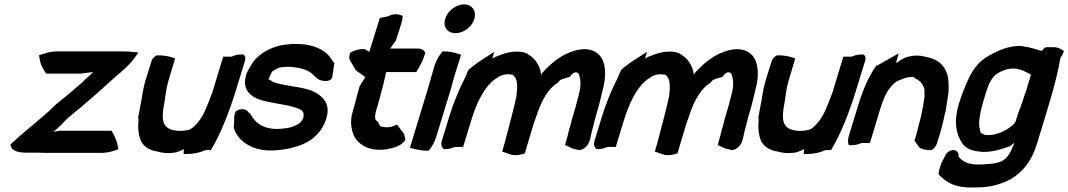

<svg xmlns="http://www.w3.org/2000/svg" viewBox="-20 -689 4863 874"><path d="M27 -31 30 -23C37 3 76 6 102 6H157C165 6 175 7 186 7H440C462 7 483 3 502 -4L519 -10L516 -25C511 -51 500 -75 487 -94H256C245 -93 236 -91 224 -90C246 -107 265 -127 285 -148C306 -166 328 -185 351 -203C403 -247 454 -292 505 -339C536 -365 575 -398 597 -432L610 -450L591 -452C558 -456 526 -455 493 -455H235C213 -455 191 -448 175 -443L158 -438L160 -423C164 -395 176 -374 190 -354H348L404 -361C394 -351 381 -338 369 -329L368 -328C364 -323 361 -320 357 -316C335 -298 309 -274 289 -258L235 -214C223 -204 215 -194 205 -185C168 -153 135 -124 98 -94C73 -72 50 -53 27 -31Z M642 -322C632 -288 628 -258 623 -229C619 -206 613 -178 609 -155V-153L611 -144C606 -105 611 -71 623 -44C637 -21 660 -4 698 1C721 8 746 10 773 6H775C791 2 804 -3 817 -10C816 -5 816 5 816 12H830C861 12 889 6 916 -6H940C985 -80 1023 -178 1053 -275L1096 -415C1099 -426 1096 -435 1088 -441H1078C1063 -441 1049 -438 1034 -431H996L947 -270C945 -263 943 -258 940 -252L938 -246C933 -234 928 -218 923 -209L922 -206C907 -166 886 -134 863 -113L862 -112C850 -103 846 -98 833 -97H832L830 -96C796 -90 767 -95 754 -101L753 -102C716 -117 716 -159 728 -220C734 -255 736 -285 746 -319L777 -423L768 -426C751 -432 729 -437 704 -437H694C682 -431 673 -422 670 -412Z M1098 -337C1085 -285 1117 -253 1155 -238C1203 -220 1270 -216 1316 -202C1326 -198 1336 -196 1341 -193H1342C1360 -184 1363 -179 1362 -158C1355 -132 1339 -123 1309 -111C1291 -106 1269 -103 1244 -102C1175 -102 1142 -131 1122 -167C1119 -172 1117 -172 1112 -177C1099 -196 1074 -196 1054 -183C1049 -173 1046 -163 1046 -154C1046 -140 1046 -125 1044 -110V-109C1048 -90 1060 -70 1078 -52C1106 -26 1151 -2 1219 -4C1274 -6 1318 -16 1357 -32C1417 -56 1458 -108 1469 -165C1480 -214 1453 -245 1424 -263C1384 -291 1309 -294 1257 -306C1237 -311 1222 -314 1214 -322C1212 -324 1203 -327 1202 -328C1202 -329 1203 -331 1205 -334L1208 -342C1211 -348 1216 -360 1221 -365C1229 -371 1248 -381 1255 -382H1256C1266 -384 1277 -385 1290 -385H1307C1307 -385 1309 -384 1313 -383H1316C1341 -381 1367 -374 1384 -365C1400 -356 1411 -343 1426 -330C1439 -320 1494 -308 1494 -348L1502 -402C1495 -409 1490 -419 1478 -434C1454 -463 1406 -487 1337 -489H1312C1306 -488 1300 -488 1290 -487C1224 -482 1150 -446 1120 -387C1113 -375 1101 -358 1098 -337Z M1572 -441C1568 -427 1570 -417 1577 -408L1600 -369L1643 -338C1635 -325 1627 -312 1618 -298L1617 -296C1610 -273 1605 -253 1599 -230C1594 -214 1592 -201 1587 -187V-186C1578 -158 1576 -134 1580 -111C1584 -82 1594 -54 1621 -35C1644 -16 1681 -2 1735 -9H1736C1759 -13 1802 -20 1822 -48L1825 -52C1822 -68 1822 -81 1809 -93L1787 -122L1776 -117C1757 -109 1735 -107 1713 -114C1709 -117 1704 -124 1702 -134C1687 -141 1684 -151 1691 -182L1693 -189C1698 -202 1701 -216 1704 -227L1705 -228L1719 -283C1728 -311 1731 -335 1738 -361H1875L1881 -371C1893 -391 1906 -416 1914 -442L1916 -447C1913 -459 1901 -468 1882 -468H1756L1782 -504L1795 -545L1807 -582C1811 -595 1813 -607 1813 -617C1796 -624 1774 -630 1747 -615L1709 -607L1661 -453L1639 -466H1635C1612 -466 1591 -459 1574 -449Z M2007 -604C1995 -566 2017 -538 2053 -538C2089 -538 2128 -565 2139 -602C2150 -639 2129 -669 2093 -669C2057 -669 2018 -641 2007 -604ZM1946 -349C1938 -323 1933 -301 1925 -276L1846 -16L1856 -14C1873 -9 1897 -3 1922 -3H1932C1946 -21 1958 -41 1966 -67L2030 -276C2038 -303 2043 -324 2050 -348L2079 -440L2069 -443C2052 -449 2029 -455 2004 -455H1994C1980 -437 1966 -416 1958 -390Z M1991 -47C1986 -30 1991 -17 2001 -10H2006C2022 -10 2036 -14 2050 -20H2088L2125 -141C2148 -215 2177 -278 2220 -318C2240 -334 2258 -348 2286 -351H2294C2297 -351 2299 -350 2301 -350H2305C2309 -350 2314 -349 2316 -347C2337 -328 2336 -299 2331 -252L2321 -208C2314 -183 2311 -163 2304 -141V-140C2299 -119 2293 -100 2288 -79C2284 -67 2283 -57 2280 -48C2276 -35 2273 -22 2269 -10L2266 1L2298 12C2316 21 2350 17 2369 9L2372 -1C2374 -8 2377 -16 2379 -25L2407 -118C2410 -127 2412 -134 2415 -141L2418 -150C2421 -159 2424 -167 2428 -179C2448 -235 2479 -290 2519 -312L2529 -324C2541 -330 2557 -335 2574 -339C2580 -348 2589 -360 2602 -360H2603C2611 -356 2610 -359 2615 -351C2624 -328 2626 -300 2615 -259C2607 -231 2602 -206 2593 -178L2585 -151C2582 -141 2580 -133 2578 -123C2574 -109 2568 -91 2565 -75L2552 -29C2562 -24 2575 -18 2584 -14H2585L2586 -13C2594 -11 2600 -10 2611 -7C2632 -1 2660 -26 2666 -55L2668 -63C2672 -81 2677 -104 2682 -120V-121C2685 -133 2688 -145 2691 -156L2699 -184C2710 -219 2717 -254 2725 -286C2738 -336 2738 -379 2724 -414C2710 -448 2670 -477 2602 -460C2539 -444 2490 -403 2450 -359L2449 -358L2443 -349C2441 -364 2439 -377 2431 -391C2420 -414 2404 -430 2381 -444L2380 -445H2379C2371 -448 2364 -452 2353 -453C2318 -457 2285 -450 2256 -438C2243 -434 2231 -429 2221 -422L2230 -453L2199 -433C2170 -415 2141 -396 2115 -373L2112 -370L2095 -331C2068 -279 2043 -217 2024 -155Z M2686 -47C2681 -30 2686 -17 2696 -10H2701C2717 -10 2731 -14 2745 -20H2783L2820 -141C2843 -215 2872 -278 2915 -318C2935 -334 2953 -348 2981 -351H2989C2992 -351 2994 -350 2996 -350H3000C3004 -350 3009 -349 3011 -347C3032 -328 3031 -299 3026 -252L3016 -208C3009 -183 3006 -163 2999 -141V-140C2994 -119 2988 -100 2983 -79C2979 -67 2978 -57 2975 -48C2971 -35 2968 -22 2964 -10L2961 1L2993 12C3011 21 3045 17 3064 9L3067 -1C3069 -8 3072 -16 3074 -25L3102 -118C3105 -127 3107 -134 3110 -141L3113 -150C3116 -159 3119 -167 3123 -179C3143 -235 3174 -290 3214 -312L3224 -324C3236 -330 3252 -335 3269 -339C3275 -348 3284 -360 3297 -360H3298C3306 -356 3305 -359 3310 -351C3319 -328 3321 -300 3310 -259C3302 -231 3297 -206 3288 -178L3280 -151C3277 -141 3275 -133 3273 -123C3269 -109 3263 -91 3260 -75L3247 -29C3257 -24 3270 -18 3279 -14H3280L3281 -13C3289 -11 3295 -10 3306 -7C3327 -1 3355 -26 3361 -55L3363 -63C3367 -81 3372 -104 3377 -120V-121C3380 -133 3383 -145 3386 -156L3394 -184C3405 -219 3412 -254 3420 -286C3433 -336 3433 -379 3419 -414C3405 -448 3365 -477 3297 -460C3234 -444 3185 -403 3145 -359L3144 -358L3138 -349C3136 -364 3134 -377 3126 -391C3115 -414 3099 -430 3076 -444L3075 -445H3074C3066 -448 3059 -452 3048 -453C3013 -457 2980 -450 2951 -438C2938 -434 2926 -429 2916 -422L2925 -453L2894 -433C2865 -415 2836 -396 2810 -373L2807 -370L2790 -331C2763 -279 2738 -217 2719 -155Z M3465 -322C3455 -288 3451 -258 3446 -229C3442 -206 3436 -178 3432 -155V-153L3434 -144C3429 -105 3434 -71 3446 -44C3460 -21 3483 -4 3521 1C3544 8 3569 10 3596 6H3598C3614 2 3627 -3 3640 -10C3639 -5 3639 5 3639 12H3653C3684 12 3712 6 3739 -6H3763C3808 -80 3846 -178 3876 -275L3919 -415C3922 -426 3919 -435 3911 -441H3901C3886 -441 3872 -438 3857 -431H3819L3770 -270C3768 -263 3766 -258 3763 -252L3761 -246C3756 -234 3751 -218 3746 -209L3745 -206C3730 -166 3709 -134 3686 -113L3685 -112C3673 -103 3669 -98 3656 -97H3655L3653 -96C3619 -90 3590 -95 3577 -101L3576 -102C3539 -117 3539 -159 3551 -220C3557 -255 3559 -285 3569 -319L3600 -423L3591 -426C3574 -432 3552 -437 3527 -437H3517C3505 -431 3496 -422 3493 -412Z M3844 -71C3839 -54 3839 -39 3844 -28H3857C3873 -28 3888 -32 3902 -38H3940L3988 -197C3997 -227 4012 -264 4029 -286L4030 -287C4038 -297 4047 -308 4056 -314C4066 -322 4081 -327 4091 -330L4094 -332C4105 -336 4118 -339 4135 -339C4135 -339 4147 -337 4147 -330H4149C4165 -324 4176 -312 4183 -297L4182 -295H4183C4188 -290 4189 -279 4188 -266V-264L4189 -252C4185 -224 4180 -193 4173 -161L4167 -138C4162 -121 4159 -107 4155 -90C4151 -76 4147 -61 4143 -48L4166 -17C4175 -11 4191 -6 4210 -6H4221C4231 -12 4240 -22 4244 -34L4258 -78C4262 -90 4264 -101 4267 -111L4268 -114C4269 -121 4272 -130 4274 -138L4275 -142C4277 -156 4281 -170 4285 -185V-186C4288 -205 4292 -229 4295 -250C4300 -278 4299 -308 4296 -334C4288 -378 4262 -415 4204 -428C4173 -436 4147 -440 4112 -430H4109C4092 -423 4078 -416 4064 -404C4064 -404 4062 -404 4059 -405L4071 -446L3972 -390L3971 -393C3934 -342 3907 -278 3886 -208Z M4345 -217C4321 -138 4331 -80 4359 -39C4372 -17 4398 -4 4431 0C4483 9 4533 -8 4576 -23L4578 -24C4585 -29 4589 -32 4597 -39L4596 -35C4594 -28 4591 -23 4588 -17V-16C4574 20 4554 43 4523 51C4508 55 4492 57 4474 58C4406 64 4371 57 4344 25C4343 24 4343 22 4343 15L4344 13L4343 12C4336 -16 4295 -9 4283 19L4264 56V57C4258 74 4254 88 4252 101C4255 108 4260 113 4265 117C4307 156 4352 168 4432 164C4441 164 4451 163 4457 163H4459C4487 160 4512 155 4536 146C4616 120 4669 57 4693 -14C4695 -22 4699 -30 4702 -40L4716 -86C4751 -201 4789 -318 4807 -425C4812 -432 4817 -440 4820 -449L4823 -457C4810 -465 4798 -474 4777 -474H4740C4733 -470 4728 -465 4722 -457C4700 -464 4669 -474 4637 -478C4635 -478 4629 -480 4623 -480C4572 -480 4524 -460 4484 -437C4441 -414 4412 -379 4391 -335C4374 -298 4358 -259 4345 -217ZM4469 -270C4480 -307 4495 -334 4512 -349C4536 -365 4561 -377 4593 -377C4625 -377 4652 -361 4673 -349L4657 -296C4654 -285 4651 -274 4647 -264L4646 -263C4637 -232 4627 -204 4615 -174L4604 -138C4602 -134 4599 -129 4594 -123C4566 -97 4513 -68 4464 -75C4460 -77 4454 -79 4448 -82H4447C4444 -83 4441 -93 4440 -104V-105L4439 -106C4431 -143 4449 -206 4469 -270Z"/></svg>

Font: SolarCharger
Style: 952
Weight: 900
Designer: Mew Too
Foundry: Cannot Into Space Fonts/KineticPlasma Fonts
Version: Version 1.100